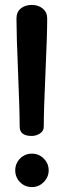

<svg xmlns="http://www.w3.org/2000/svg" viewBox="-20 -755 260 781"><path d="M110 -130Q138 -130 158 -110Q178 -90 178 -62Q178 -35 158 -14.5Q138 6 110 6Q81 6 61.5 -14Q42 -34 42 -62Q42 -90 61.5 -110Q81 -130 110 -130ZM47 -680Q47 -706 64.5 -720.5Q82 -735 109 -735Q136 -735 154 -720Q172 -705 172 -680Q172 -614 165 -460Q158 -306 158 -240Q158 -222 142.5 -212Q127 -202 109 -202Q60 -202 60 -240Q60 -306 53.5 -460Q47 -614 47 -680Z"/></svg>

Font: Terminal Dosis
Style: Bold
Weight: 700
Designer: EdgarTolentino, PabloImpallari, IginoMarini
Foundry: EdgarTolentino, PabloImpallari, IginoMarini
Version: Version 1.006